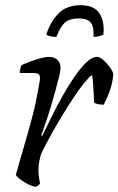

<svg xmlns="http://www.w3.org/2000/svg" viewBox="-20 -719 456 739"><path d="M118 0Q111 0 99 -5Q87 -10 74.5 -17.5Q62 -25 52.5 -33Q43 -41 41 -46Q45 -60 54 -92Q63 -124 76 -168Q89 -212 102 -261Q111 -293 118 -327.5Q125 -362 129.5 -387Q134 -412 134 -419Q134 -430 127.5 -434Q121 -438 109 -438H56Q56 -446 58 -454Q60 -462 62 -468Q80 -476 99 -483Q118 -490 136.5 -495Q155 -500 168 -500Q189 -500 201 -488.5Q213 -477 213 -456Q213 -447 207.5 -424.5Q202 -402 194 -372Q186 -342 176 -309Q166 -276 156 -247Q146 -218 139 -199L142 -195Q159 -230 179.5 -271.5Q200 -313 223 -353.5Q246 -394 269 -427Q292 -460 313.5 -480Q335 -500 353 -500Q363 -500 373.5 -491.5Q384 -483 393.5 -472Q403 -461 409.5 -450Q416 -439 416 -433Q413 -398 402 -368Q391 -338 379 -316Q368 -316 358 -318Q348 -320 342 -324Q342 -333 341 -353Q340 -373 338.5 -395Q337 -417 334 -430Q325 -425 306 -402Q287 -379 264 -344.5Q241 -310 217.5 -271Q194 -232 173 -194Q152 -156 138 -126Q134 -112 131 -97Q128 -82 128 -64Q128 -52 129.5 -39.5Q131 -27 134 -14Q133 -11 129.5 -7.5Q126 -4 118 0ZM197 -577Q183 -577 172 -580Q161 -583 158 -586Q175 -637 206 -668Q237 -699 290 -699Q342 -699 362.5 -668Q383 -637 378 -586Q372 -583 362 -580Q352 -577 340 -577Q342 -618 328.5 -633Q315 -648 283 -648Q249 -648 231 -633Q213 -618 197 -577Z"/></svg>

Font: Texturina 12pt ExtraLight
Style: Italic
Weight: 250
Italic angle: -11°
Designer: Guillermo Torres Carreño
Foundry: Omnibus-Type
Version: Version 1.002